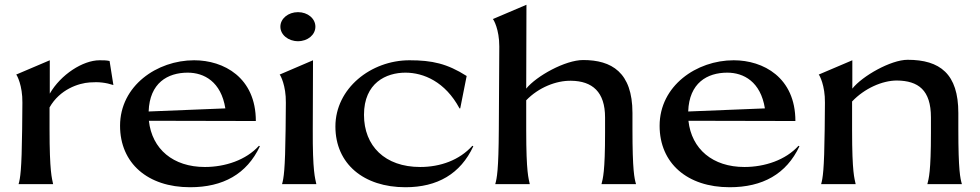

<svg xmlns="http://www.w3.org/2000/svg" viewBox="-20 -773 4112 806"><path d="M58 0H203C198 -25 188 -51 188 -231V-322C231 -398 310 -424 357 -427C395 -430 425 -426 456 -416L440 -517C426 -520 414 -520 398 -520C328 -520 235 -460 189 -380V-520L48 -460C51 -458 75 -414 74 -342L73 -231C71 -57 65 -25 58 0Z M768 -468C837 -468 908 -430 926 -318L604 -305C608 -425 684 -468 768 -468ZM484 -245C484 -88 600 13 778 13C916 13 1016 -42 1071 -159L1067 -161C1013 -101 925 -72 840 -72C707 -72 618 -147 605 -266L1054 -265C1054 -448 919 -520 795 -520C639 -520 484 -413 484 -245Z M1164 0H1308C1303 -25 1292 -51 1293 -231L1294 -520L1154 -460C1157 -458 1181 -414 1180 -342L1179 -231C1177 -57 1171 -25 1164 0ZM1231 -600C1272 -600 1304 -627 1304 -661C1304 -695 1272 -722 1231 -722C1190 -722 1157 -695 1157 -661C1157 -627 1190 -600 1231 -600Z M1909 -318H1912L1939 -454C1857 -506 1794 -520 1699 -520C1537 -520 1388 -402 1388 -242C1388 -85 1507 13 1682 13C1816 13 1913 -43 1967 -159L1963 -161C1909 -101 1829 -72 1744 -72C1596 -72 1508 -160 1508 -291C1508 -425 1601 -468 1682 -468C1758 -468 1849 -430 1909 -318Z M2520 -280V-216C2520 -51 2511 -24 2505 0H2650C2643 -24 2635 -57 2635 -231V-299C2635 -470 2547 -521 2428 -521C2353 -521 2232 -454 2189 -401L2190 -753L2049 -693C2052 -691 2076 -650 2076 -578L2074 -231C2073 -57 2066 -25 2059 0H2204C2199 -25 2189 -46 2189 -226V-352C2241 -406 2315 -435 2377 -434C2467 -433 2520 -387 2520 -280Z M3033 -468C3102 -468 3173 -430 3191 -318L2869 -305C2873 -425 2949 -468 3033 -468ZM2749 -245C2749 -88 2865 13 3043 13C3181 13 3281 -42 3336 -159L3332 -161C3278 -101 3190 -72 3105 -72C2972 -72 2883 -147 2870 -266L3319 -265C3319 -448 3184 -520 3060 -520C2904 -520 2749 -413 2749 -245Z M3427 0H3572C3567 -25 3557 -46 3557 -226V-347C3609 -402 3684 -435 3745 -435C3835 -434 3888 -395 3888 -280V-216C3888 -51 3879 -24 3873 0H4018C4011 -24 4003 -57 4003 -231V-299C4003 -463 3926 -522 3790 -522C3720 -522 3600 -454 3558 -401V-520L3417 -460C3420 -458 3444 -414 3443 -342L3442 -231C3440 -57 3434 -25 3427 0Z"/></svg>

Font: Coconat Demi
Style: Regular
Weight: 400
Designer: Sara Lavazza
Foundry: Collletttivo
Version: Version 1.000;Glyphs 3.2 (3217)